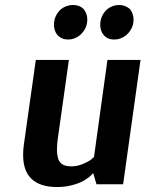

<svg xmlns="http://www.w3.org/2000/svg" viewBox="-20 -741 585 772"><path d="M545 -500 475 0H368L355 -44H353Q351 -42 348 -38Q345 -34 332 -24.5Q319 -15 304 -8Q289 -1 264 5Q239 11 210 11Q73 11 73 -118Q73 -138 76 -160L124 -500H257L213 -188Q209 -163 209 -139Q209 -102 223 -87Q237 -72 266 -72Q290 -72 313 -81.5Q336 -91 347 -100L358 -110L412 -500ZM411 -704Q433 -721 459 -721Q484 -721 503 -704Q517 -685 517 -663Q517 -626 488 -600Q466 -582 439 -582Q412 -582 397 -600Q383 -617 383 -641Q383 -678 411 -704ZM225 -704Q247 -721 274 -721Q300 -721 317 -704Q331 -685 331 -663Q331 -626 302 -600Q280 -582 254 -582Q228 -582 211 -600Q197 -617 197 -641Q197 -678 225 -704Z"/></svg>

Font: Arsenal
Style: Bold Italic
Weight: 700
Italic angle: -9°
Designer: Andrij Shevchenko
Foundry: Stairsfor.com
Version: Version 1.000